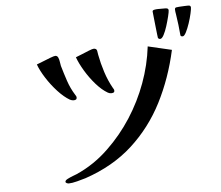

<svg xmlns="http://www.w3.org/2000/svg" viewBox="-56 -898 1113 967"><g transform="rotate(-5 500.0 -414.0)"><path d="M330 -421Q330 -414 325 -411.5Q320 -409 314 -409Q305 -409 295 -414Q266 -431 235.5 -464Q205 -497 180.5 -535.5Q156 -574 145 -605Q154 -608 174.5 -616.5Q195 -625 215 -632.5Q235 -640 241 -640Q251 -640 255.5 -630Q260 -620 261.5 -607.5Q263 -595 265 -587Q276 -549 289 -510Q302 -471 324 -436Q326 -433 328 -429.5Q330 -426 330 -421ZM829 -619Q798 -478 737 -358.5Q676 -239 578.5 -150Q481 -61 339 -13Q323 -8 296 -1Q269 6 253 6Q249 6 243 3.5Q237 1 237 -4Q237 -11 249.5 -17.5Q262 -24 276.5 -29.5Q291 -35 296 -37Q387 -77 460 -148Q528 -213 580 -293.5Q632 -374 665 -464Q698 -554 709 -647ZM522 -439Q522 -432 516.5 -430Q511 -428 506 -428Q496 -428 488 -433Q459 -450 430 -483Q401 -516 378 -554.5Q355 -593 344 -624Q353 -627 373 -635.5Q393 -644 412 -651.5Q431 -659 437 -659Q451 -659 453.5 -647.5Q456 -636 457 -626Q465 -583 479.5 -538Q494 -493 516 -454Q518 -451 520 -447.5Q522 -444 522 -439ZM830 -819Q830 -811 824.5 -788.5Q819 -766 811 -740.5Q803 -715 793.5 -697Q784 -679 775 -679Q768 -679 764 -685Q764 -685 761.5 -704Q759 -723 756.5 -749Q754 -775 751.5 -796Q749 -817 749 -820Q749 -826 758 -828Q767 -830 777.5 -830Q788 -830 792 -830Q800 -830 815 -830Q830 -830 830 -819ZM943 -823Q943 -815 938 -792.5Q933 -770 924.5 -744.5Q916 -719 906.5 -700.5Q897 -682 889 -682Q880 -682 878 -688Q876 -715 872.5 -742Q869 -769 865 -796Q864 -802 863 -808Q862 -814 862 -820Q862 -828 868 -830H867Q870 -831 884 -832Q898 -833 912.5 -833.5Q927 -834 931 -834Q943 -834 943 -823Z"/></g></svg>

Font: Kaisei Opti Medium
Style: Regular
Weight: 500
Designer: Font-Kai, 金井和夫
Foundry: KAZUO KANAI
Version: Version 5.003